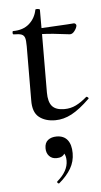

<svg xmlns="http://www.w3.org/2000/svg" viewBox="-53 -491 421 801"><g transform="rotate(-5 157.5 -90.5)"><path d="M307 -74Q310 -74 313.5 -70.5Q317 -67 314 -65Q272 -24 238 -6Q204 12 169 12Q127 12 101 -9Q75 -30 76 -80L77 -306Q77 -331 73.5 -341.5Q70 -352 60 -356Q50 -360 27 -360Q23 -360 23 -367Q23 -374 26 -374Q68 -374 93.5 -396.5Q119 -419 126 -454Q126 -457 133 -457Q137 -457 141 -456Q145 -455 145 -453V-376Q169 -377 254 -382Q274 -384 281 -384Q285 -384 288 -381Q291 -378 291 -374Q290 -364 280.5 -351.5Q271 -339 260 -340Q184 -350 145 -351L144 -106Q144 -67 159.5 -49Q175 -31 211 -31Q237 -31 259.5 -42Q282 -53 306 -74ZM229 155Q229 190 212 219Q195 248 163 275L161 276Q157 276 155 272.5Q153 269 155 267Q201 228 201 184Q201 165 194 154Q185 170 160 170Q141 170 129.5 157.5Q118 145 118 125Q118 102 132 91Q146 80 168 80Q198 80 213.5 99.5Q229 119 229 155Z"/></g></svg>

Font: Cormorant Upright Medium
Style: Regular
Weight: 500
Designer: Christian Thalmann (Catharsis Fonts)
Foundry: Catharsis Fonts
Version: Version 3.302